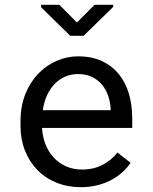

<svg xmlns="http://www.w3.org/2000/svg" viewBox="-20 -774 640 804"><path d="M318.4 9.8Q262.7 9.8 216.1 -9.3Q169.4 -28.3 136.2 -62.5Q103 -96.7 84.5 -143.6Q65.9 -190.4 65.9 -245.6V-266.1Q65.9 -330.1 86.4 -380.6Q106.9 -431.2 140.9 -466.1Q174.8 -501 218 -519.5Q261.2 -538.1 306.6 -538.1Q363.8 -538.1 406.5 -518.3Q449.2 -498.5 477.5 -463.6Q505.9 -428.7 519.8 -381.3Q533.7 -334 533.7 -278.8V-238.3H156.2Q157.7 -202.1 170.2 -170.4Q182.6 -138.7 204.3 -115Q226.1 -91.3 256.3 -77.6Q286.6 -64 323.2 -64Q371.6 -64 409.2 -83.5Q446.8 -103 471.7 -135.3L526.9 -92.3Q513.7 -72.3 493.9 -54Q474.1 -35.6 448.2 -21.5Q422.4 -7.3 389.6 1.2Q356.9 9.8 318.4 9.8ZM306.6 -463.9Q279.3 -463.9 254.9 -453.9Q230.5 -443.8 210.9 -424.6Q191.4 -405.3 178 -377.2Q164.6 -349.1 159.2 -312.5H443.4V-319.3Q441.9 -345.7 433.3 -371.6Q424.8 -397.5 408.2 -418Q391.6 -438.5 366.5 -451.2Q341.3 -463.9 306.6 -463.9ZM302.2 -679.7 376 -753.9H454.1V-745.1L330.1 -624H274.4L151.9 -743.7V-753.9H228.5Z"/></svg>

Font: Roboto Mono
Style: Regular
Weight: 400
Designer: Google
Version: Version 2.000985; 2015; ttfautohint (v1.3)